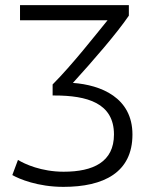

<svg xmlns="http://www.w3.org/2000/svg" viewBox="-20 -713 585 748"><path d="M227 15C384 15 496 -41 496 -189C496 -333 373 -382 264 -390C344 -478 435 -583 482 -652V-693H58V-634H399C354 -579 261 -460 185 -384V-341H192C319 -341 424 -312 424 -189C424 -82 343 -44 228 -44C141 -44 76 -74 50 -90L28 -31C54 -16 127 15 227 15Z"/></svg>

Font: Repo Light
Style: Regular
Weight: 300
Designer: Stefan Peev
Foundry: Context Ltd
Version: Version 001.502